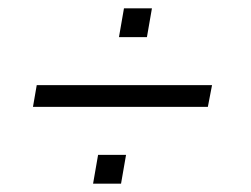

<svg xmlns="http://www.w3.org/2000/svg" viewBox="-20 -502 601 460"><path d="M277 -482H344L332 -413H265ZM478 -246H59L68 -298H488ZM215 -131H282L270 -62H203Z"/></svg>

Font: Spectral SC
Style: Bold Italic
Weight: 700
Italic angle: -10°
Designer: Jean-Baptiste Levee
Foundry: Production Type
Version: Version 2.001